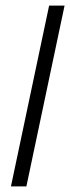

<svg xmlns="http://www.w3.org/2000/svg" viewBox="-20 -664 250 684"><path d="M19 0 155 -644H210L74 0Z"/></svg>

Font: Kanit ExtraLight
Style: Italic
Weight: 275
Italic angle: -12°
Designer: Katatrad Team
Foundry: CadsonDemak
Version: Version 2.000; ttfautohint (v1.8.3)